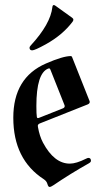

<svg xmlns="http://www.w3.org/2000/svg" viewBox="-20 -738 412 768"><path d="M33.2 0ZM98.1 -547.4Q98.1 -550.8 103 -556.2Q182.1 -642.1 189.5 -709.5Q190.4 -717.8 195.3 -717.8Q198.2 -717.8 202.6 -714.4L268.6 -667Q273.4 -663.6 273.4 -659.4Q273.4 -655.3 270.5 -651.4Q230.5 -598.1 162.6 -560.5Q119.1 -536.6 108.9 -536.6Q98.1 -536.6 98.1 -547.4ZM33.2 -267.1Q33.2 -427.2 163.6 -483.9Q231.9 -513.7 263.2 -513.7Q266.6 -513.7 268.1 -510.3L337.4 -335.9Q338.9 -333 338.9 -330.1Q338.9 -323.7 330.6 -320.3L140.1 -244.6Q131.3 -241.2 131.3 -234.9Q131.3 -232.4 131.8 -230Q138.2 -193.4 151.9 -167.5Q196.8 -83.5 259.3 -83.5Q284.7 -83.5 323.7 -103Q330.6 -106.4 333.5 -106.4Q343.8 -106.4 343.8 -94.7Q343.8 -89.4 335 -84.5Q262.7 -43.9 192.9 3.4Q183.6 9.8 178.2 9.8Q172.9 9.8 169.7 -2Q166.5 -13.7 155.3 -21Q33.2 -100.1 33.2 -267.1ZM125.5 -314Q125.5 -280.8 127.4 -270Q128.4 -265.6 131.1 -265.6Q133.8 -265.6 137.2 -267.1L231.9 -304.7Q238.8 -307.6 238.8 -313.5Q238.8 -315.9 237.3 -319.3L181.6 -459.5Q179.7 -464.4 177 -464.4Q174.3 -464.4 173.3 -463.9Q125.5 -445.8 125.5 -314Z"/></svg>

Font: UnifrakturMaguntia
Style: Book
Weight: 400
Designer: j. 'mach' wust, Gerrit Ansmann, Georg Duffner, based on a font by Peter Wiegel, original typeface by Carl Albert Fahrenw
Version: Version 2017-03-19